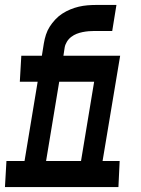

<svg xmlns="http://www.w3.org/2000/svg" viewBox="-48 -755 568 775"><path d="M138 -105H279L332 -425H191ZM-28 0 -22 -105H51L104 -425H32L38 -530H121L129 -580Q132 -598 137.5 -615Q143 -632 152.5 -647Q162 -662 175 -676Q188 -690 203.5 -700Q219 -710 236 -717Q253 -724 270 -728Q287 -732 304.5 -733.5Q322 -735 339 -735H422L405 -630H334Q322 -630 310 -629Q298 -628 285.5 -625.5Q273 -623 261.5 -618.5Q250 -614 239.5 -606Q229 -598 222 -586.5Q215 -575 213 -563L208 -530H437L366 -105H435L430 0Z"/></svg>

Font: Iosevka Slab Extrabold Oblique
Style: Regular
Weight: 800
Italic angle: -9°
Monospace: yes
Designer: Belleve Invis
Foundry: Belleve Invis
Version: Version 11.1.1; ttfautohint (v1.8.3)